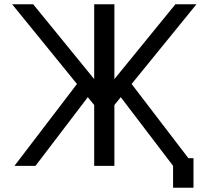

<svg xmlns="http://www.w3.org/2000/svg" viewBox="-20 -780 982 903"><path d="M866 -36 599 -385 904 -760H805L518 -408V-760H423V-408L136 -760H37L342 -385L48 0H147L393 -323L423 -286V0H518V-286L548 -323L794 0V103H890V-36Z"/></svg>

Font: LXGW Marker Gothic
Style: Regular
Weight: 400
Version: Version 1.001